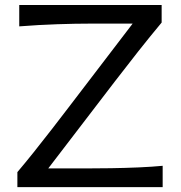

<svg xmlns="http://www.w3.org/2000/svg" viewBox="-20 -770 744 790"><path d="M51.5 0H649.3V-87.8Q606.9 -83.7 550.5 -81.2Q494 -78.8 436.3 -77.9Q378.7 -77 331.2 -77H178.5L452.3 -434.5Q500.2 -497 548 -557.5Q595.9 -618.1 645.1 -677.2V-749.5H59.2V-661.5Q140.1 -667.8 215.3 -670.3Q290.4 -672.9 357 -672.9H525.8L263.1 -329.2Q231.5 -287.8 193.6 -238.8Q155.6 -189.9 118.4 -143.2Q81.1 -96.6 51.5 -61.8Z"/></svg>

Font: Pinar FD VF
Style: Regular
Weight: 300
Designer: Amin Abedi
Version: Version 2.000